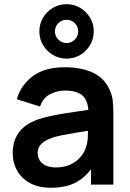

<svg xmlns="http://www.w3.org/2000/svg" viewBox="-20 -873 616 908"><path d="M221.2 15Q162.3 15 121.9 -7.2Q81.4 -29.4 60.7 -66.5Q40 -103.5 40 -148Q40 -187.2 53 -218.2Q66.1 -249.2 93.1 -272Q120.2 -294.8 162.8 -309.5Q195.7 -320.2 239.2 -328.5Q282.8 -336.8 334.1 -344.1Q385.4 -351.4 441.7 -359.8L398.3 -335.7Q398.8 -391.6 373.4 -418.1Q348 -444.7 287.3 -444.7Q251 -444.7 217 -427.5Q183.1 -410.4 169.5 -369.2L59.3 -403.7Q79.4 -472 135.8 -513.5Q192.2 -555 287.7 -555Q359.8 -555 414.3 -531.6Q468.9 -508.2 495.7 -454.5Q510.2 -426.2 513.2 -396.4Q516.2 -366.7 516.2 -331.3V0H410.5V-117.2L428 -97.8Q391.5 -39.6 342.7 -12.3Q293.9 15 221.2 15ZM245 -81.2Q286 -81.2 314.9 -95.7Q343.8 -110.2 361.2 -131Q378.5 -151.8 384.3 -170.7Q393.8 -193.7 395.2 -223.4Q396.7 -253.1 396.7 -271.7L433.7 -260.5Q378.8 -251.8 339.8 -245.4Q300.8 -239.1 272.9 -233.4Q245.1 -227.7 223.5 -220.5Q202.8 -212.8 188.2 -203Q173.7 -193.1 165.9 -180Q158.2 -166.9 158.2 -149.5Q158.2 -129.8 168 -114.3Q177.9 -98.8 197.2 -90Q216.5 -81.2 245 -81.2ZM294.8 -595.8Q259.5 -595.8 230.2 -613.2Q200.9 -630.6 183.5 -659.9Q166.1 -689.2 166.1 -724.5Q166.1 -760.2 183.5 -789.2Q200.9 -818.3 230.2 -835.8Q259.5 -853.2 294.8 -853.2Q330.5 -853.2 359.6 -835.8Q388.7 -818.3 406 -789.2Q423.4 -760.2 423.4 -724.5Q423.4 -689.2 406 -659.9Q388.7 -630.6 359.6 -613.2Q330.5 -595.8 294.8 -595.8ZM294.8 -669.5Q317.8 -669.5 333.8 -685.8Q349.8 -702 349.8 -724.5Q349.8 -747.5 333.8 -763.5Q317.8 -779.5 294.8 -779.5Q272.2 -779.5 256 -763.5Q239.8 -747.5 239.8 -724.5Q239.8 -702 256 -685.8Q272.2 -669.5 294.8 -669.5Z"/></svg>

Font: Manrope Variable Light
Style: Regular
Weight: 200
Designer: Mikhail Sharanda
Foundry: Mikhail Sharanda
Version: Version 4.505